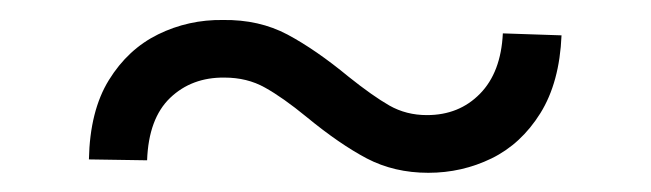

<svg xmlns="http://www.w3.org/2000/svg" viewBox="-20 -385 661 195"><path d="M70.3 -223.1Q71.3 -272.5 90.6 -303.7Q109.9 -335 140.6 -350.1Q171.4 -365.2 206.5 -364.7Q243.2 -365.2 272 -349.9Q300.8 -334.5 334 -307.1Q358.4 -287.6 375.5 -277.8Q392.6 -268.1 413.6 -268.1Q446.3 -268.1 467.5 -289.8Q488.8 -311.5 490.7 -351.1L550.3 -349.1Q548.3 -301.3 528.8 -270Q509.3 -238.8 479.2 -224.1Q449.2 -209.5 415 -209.5Q380.4 -209.5 352.5 -224.1Q324.7 -238.8 291.5 -266.1Q267.1 -286.1 249 -296.1Q231 -306.2 208 -306.2Q174.8 -306.6 152.8 -285.6Q130.9 -264.6 129.4 -222.2Z"/></svg>

Font: Inter Tight Light
Style: Regular
Weight: 300
Designer: Rasmus Andersson
Foundry: rsms
Version: Version 3.004